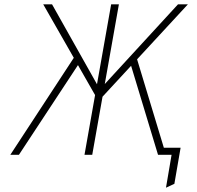

<svg xmlns="http://www.w3.org/2000/svg" viewBox="-20 -720 918 893"><path d="M752 153 778 0H715L721 -33H820L791 135ZM440 -252 447 -307 808 -700H854ZM28 0 333 -466 353 -433 68 0ZM437 -252 181 -700H222L443 -307ZM373 0 497 -700H533L409 0ZM715 0 584 -433 611 -466 752 0Z"/></svg>

Font: Overpass Thin
Style: Italic
Weight: 250
Italic angle: -10°
Designer: Delve Withrington, Dave Bailey, Thomas Jockin
Foundry: Delve Fonts LLC
Version: Version 4.000